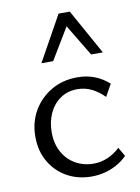

<svg xmlns="http://www.w3.org/2000/svg" viewBox="-82 -762 601 826"><g transform="rotate(-10 218.5 -348.5)"><path d="M252.1 8.5Q191.4 8.5 144 -18.4Q96.5 -45.3 69.2 -92.6Q41.9 -140 41.9 -201.2Q41.9 -265 71.1 -315Q100.4 -364.9 150.3 -393.8Q200.2 -422.6 263.2 -422.6Q305.8 -422.6 340.1 -408.9Q374.5 -395.2 401.1 -370.6L371.7 -318Q346.6 -343.6 317.6 -358Q288.6 -372.3 255 -372.3Q211.9 -372.3 180.1 -350.1Q148.3 -328 131.4 -290.9Q114.5 -253.8 114.5 -208.3Q114.5 -158.8 134.9 -121.9Q155.3 -84.9 190.6 -64.8Q225.9 -44.6 269.5 -44.6Q301.4 -44.6 331 -57.2Q360.6 -69.8 385.2 -93.2L407.8 -54.1Q385.4 -31.7 359 -17.9Q332.7 -4 305.9 2.2Q279 8.5 252.1 8.5ZM339.8 -509.1 245.2 -666 232.4 -706.5H281.4L391.1 -509.1ZM122.6 -509.1 232.4 -706.5H281.4L269.1 -667.1L173.9 -509.1Z"/></g></svg>

Font: Ysabeau
Style: Bold
Weight: 700
Designer: Christian Thalmann (Catharsis Fonts)
Version: Version 2.000;gftools[0.9.27.dev2+g8671c4b]